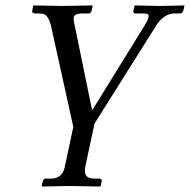

<svg xmlns="http://www.w3.org/2000/svg" viewBox="-20 -451 693 701"><path d="M216.8 157.2 247.6 12.2 166 -357.9Q158.2 -387.2 145.5 -397Q137.2 -401.9 117.7 -401.9H105.5Q97.7 -403.8 97.2 -409.2L101.1 -429.2L102.5 -431.2Q103 -431.2 208 -429.2Q208 -429.2 317.4 -431.2L318.4 -429.2L314 -410.2Q311 -403.3 306.6 -401.9H277.3Q252.9 -400.9 249.5 -389.2Q247.6 -377.9 252.4 -359.9L316.4 -47.9L509.3 -359.9Q519 -375.5 522.5 -389.2Q524.9 -400.4 512.2 -401.4Q506.8 -401.9 500.5 -401.9H471.7Q466.8 -403.3 466.8 -409.2L471.2 -429.2L472.7 -431.2Q473.1 -431.2 564 -429.2L652.8 -431.2L653.3 -429.2L648.9 -410.2Q645.5 -402.8 638.7 -401.9H616.2Q577.6 -400.4 550.3 -357.9L325.2 0L291.5 157.2Q283.2 196.8 314.9 200.2Q319.8 200.7 325.2 201.2H344.2Q351.6 203.1 351.6 209L347.7 228L345.2 230Q344.2 230 237.3 228L134.3 230L132.3 228L136.7 209Q139.6 202.1 145.5 201.2H165Q203.6 201.2 214.4 166.5Q215.8 161.6 216.8 157.2Z"/></svg>

Font: Linux Biolinum Slanted O
Style: Slanted
Weight: 400
Designer: Philipp H. Poll
Foundry: Philipp H. Poll
Version: Version 1.0.4